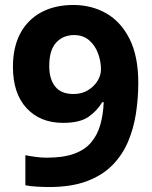

<svg xmlns="http://www.w3.org/2000/svg" viewBox="-20 -742 612 772"><path d="M536 -409Q536 -348 526.9 -287.5Q517.8 -227 495.4 -173.5Q473 -120 432.4 -78.5Q391.8 -37 329.3 -13.5Q266.8 10 178 10Q156.9 10 129 8.5Q101 7 82 3V-118Q102 -114 124 -111Q146 -108 168 -108Q235 -108 278.5 -124Q322 -140 347 -170Q372 -200 383.5 -241Q395 -282 397 -331H391Q370 -296 335.5 -272Q301 -248 233 -248Q142 -248 87 -307Q32 -366 32 -473.6Q32 -552 61.5 -607.5Q91 -663 145.8 -692.5Q200.7 -722 274.9 -722Q348 -722 407 -688.5Q466 -655 501 -585.5Q536 -516 536 -409ZM277.8 -601Q234 -601 206 -571Q178 -541 178 -476Q178 -423.8 202 -393.9Q226 -364 275.1 -364Q308.9 -364 333.4 -379Q358 -394 372 -416.5Q386 -439 386 -463Q386 -495.8 374 -527.9Q362 -560 338 -580.5Q313.9 -601 277.8 -601Z"/></svg>

Font: Noto Sans Tai Tham
Style: Regular
Weight: 400
Designer: Monotype Design Team 2013. Revised by David WIlliams 2020
Foundry: Monotype Imaging Inc.
Version: Version 2.002